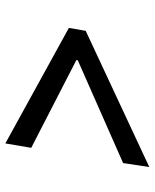

<svg xmlns="http://www.w3.org/2000/svg" viewBox="48 -636 566 702"><g transform="rotate(90 331.0 -285.0)"><path d="M82 -253.9 92.8 -315.4 590.8 -547.9 576.2 -452.1 198.7 -285.6 200.7 -291.5 199.7 -277.8 196.8 -282.7 520.5 -116.2 504.4 -21.5Z"/></g></svg>

Font: Inter
Style: Italic
Weight: 400
Italic angle: -9.3988°
Designer: Rasmus Andersson
Foundry: rsms
Version: Version 4.001;git-66647c0bb